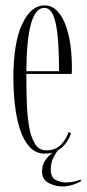

<svg xmlns="http://www.w3.org/2000/svg" viewBox="-20 -546 315 696"><path d="M142.5 11Q109.5 11 87.2 -13.5Q65 -38 52.2 -78Q39.5 -118 34 -166.5Q28.5 -215 28.5 -262.5Q28.5 -391.5 60.5 -459Q92.5 -526.5 140.5 -526.5Q168 -526.5 187.2 -506.5Q206.5 -486.5 218.2 -454Q230 -421.5 235.2 -383Q240.5 -344.5 240.5 -307Q240.5 -299.5 240.5 -292.2Q240.5 -285 240 -278H75.5V-275.5Q75.5 -227 77 -178.2Q78.5 -129.5 85 -89.5Q91.5 -49.5 106.5 -25.2Q121.5 -1 147.5 -1Q181.5 -1 201.5 -22Q221.5 -43 228.5 -67.5L237.5 -62.5Q231 -43.5 219.2 -27.5Q207.5 -11.5 190.5 -1.5Q181.5 9 172.8 27.2Q164 45.5 164 67.5Q164 96.5 181.5 106Q199 115.5 220 115.5Q232.5 115.5 247.8 112.2Q263 109 271.5 105L275 109.5Q265 117 244.8 123.5Q224.5 130 206 130Q182 130 157.2 117.8Q132.5 105.5 132.5 75.5Q132.5 51.5 144 35.2Q155.5 19 170.5 7Q157.5 11 142.5 11ZM140.5 -517.5Q77 -517.5 75.5 -288H194Q194 -355 189.8 -406.8Q185.5 -458.5 174 -488Q162.5 -517.5 140.5 -517.5Z"/></svg>

Font: Imbue 100pt ExtraLight
Style: Regular
Weight: 200
Designer: Tyler Finck
Foundry: Etcetera Type Company
Version: Version 1.102; ttfautohint (v1.8.3)